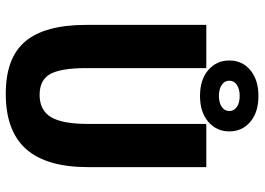

<svg xmlns="http://www.w3.org/2000/svg" viewBox="-141 -732 882 640"><g transform="rotate(90 300.0 -412.0)"><path d="M292.5 9.8Q172.4 9.8 117.7 -55.7Q63 -121.1 63 -257.8V-658.7H207V-259.3Q207 -173.8 226.8 -138.4Q246.6 -103 296.4 -103Q347.2 -103 370.1 -140.6Q393.1 -178.2 393.1 -264.2V-658.7H537.1V-265.1Q537.1 -125.5 476.8 -57.9Q416.5 9.8 292.5 9.8ZM418 -735.4Q418 -692.9 386 -665.3Q354 -637.7 299.8 -637.7Q245.1 -637.7 213.4 -665.3Q181.6 -692.9 181.6 -735.4Q181.6 -778.8 214.1 -805.7Q246.6 -832.5 299.8 -832.5Q354 -832.5 386 -805.4Q418 -778.3 418 -735.4ZM350.1 -735.4Q350.1 -751 336.4 -760.5Q322.8 -770 299.8 -770Q277.3 -770 263.2 -760.7Q249 -751.5 249 -735.4Q249 -719.2 263.2 -710Q277.3 -700.7 299.8 -700.7Q322.3 -700.7 336.2 -710.2Q350.1 -719.7 350.1 -735.4Z"/></g></svg>

Font: Liberation Mono
Style: Bold
Weight: 700
Monospace: yes
Designer: Steve Matteson
Foundry: Ascender Corporation
Version: Version 2.1.5